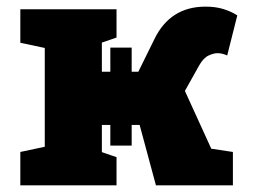

<svg xmlns="http://www.w3.org/2000/svg" viewBox="-20 -556 760 576"><path d="M41 0V-100.1L114.3 -115.7V-412.1L41 -427.7V-528.3H329.6V-443.4L285.6 -428.2V-340.8H311V-413.1H375V-340.8H395L443.4 -439Q490.7 -536.1 596.7 -536.1Q627 -536.1 650.4 -528.8Q673.8 -521.5 691.9 -509.8L661.6 -389.6Q646.5 -396.5 632.8 -396.5Q621.1 -396.5 605.7 -389.4Q590.3 -382.3 577.6 -359.9L534.7 -283.2L613.8 -109.9L678.7 -100.1V0H447.8L398.9 -181.2H375V-119.1H311V-181.2H285.6V-99.6L329.6 -84.5V0Z"/></svg>

Font: Roboto Slab Black
Style: Regular
Weight: 900
Designer: Google
Version: Version 2.000; ttfautohint (v1.8.1.43-b0c9)